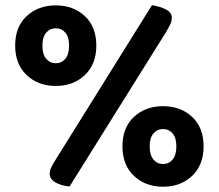

<svg xmlns="http://www.w3.org/2000/svg" viewBox="-20 -700 829 728"><path d="M345.2 -527.3Q345.2 -456.4 301.7 -415.3Q258.3 -374.1 191.4 -374.1Q124.8 -374.1 81.1 -415.3Q37.5 -456.4 37.5 -527.3Q37.5 -598.3 81.1 -638.9Q124.8 -679.6 191.4 -679.6Q258.3 -679.6 301.7 -638.9Q345.2 -598.3 345.2 -527.3ZM140.8 -527.3Q140.8 -493.9 155.2 -477.1Q169.6 -460.2 191.4 -460.2Q213.5 -460.2 227.7 -477.1Q241.9 -493.9 241.9 -527.3Q241.9 -559.7 227.7 -576.3Q213.5 -592.8 191.4 -592.8Q169.6 -592.8 155.2 -576.3Q140.8 -559.7 140.8 -527.3ZM192.6 -97.3 556.1 -680.2Q586.3 -675.9 608.9 -664.3Q631.5 -652.6 631.5 -632.7Q631.5 -619.4 624.7 -605.8Q617.9 -592.2 607.2 -574.6L243.8 7Q211.5 4.3 189.9 -8.5Q168.4 -21.3 168.4 -40.9Q168.4 -54.1 175.3 -67.6Q182.3 -81 192.6 -97.3ZM752 -145.2Q752 -74.3 708.5 -33.1Q665 8 598.1 8Q531.5 8 487.9 -33.1Q444.3 -74.3 444.3 -145.2Q444.3 -216.2 487.9 -256.8Q531.5 -297.4 598.1 -297.4Q665 -297.4 708.5 -256.8Q752 -216.2 752 -145.2ZM547.6 -145.2Q547.6 -111.8 562 -94.9Q576.4 -78.1 598.1 -78.1Q620.2 -78.1 634.4 -94.9Q648.7 -111.8 648.7 -145.2Q648.7 -177.6 634.4 -194.2Q620.2 -210.7 598.1 -210.7Q576.4 -210.7 562 -194.2Q547.6 -177.6 547.6 -145.2Z"/></svg>

Font: Baloo Tamma 2
Style: Regular
Weight: 400
Designer: Divya Kowshik, Shuchita Grover and Ek Type
Foundry: Ek Type
Version: Version 1.700